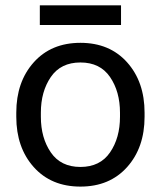

<svg xmlns="http://www.w3.org/2000/svg" viewBox="-20 -690 607 725"><path d="M41.5 -249Q41.5 -132.8 107.4 -59.1Q173.3 14.6 283.7 14.6Q394 14.6 460 -59.1Q525.9 -132.8 525.9 -249V-264.6Q525.9 -380.9 460 -454.6Q394 -528.3 283.7 -528.3Q173.3 -528.3 107.4 -454.6Q41.5 -380.9 41.5 -264.6ZM134.3 -264.6Q134.3 -344.2 171.9 -399.2Q209.5 -454.1 283.7 -454.1Q357.9 -454.1 395.5 -399.2Q433.1 -344.2 433.1 -264.6V-249Q433.1 -169.4 395.5 -114.5Q357.9 -59.6 283.7 -59.6Q209.5 -59.6 171.9 -114.5Q134.3 -169.4 134.3 -249ZM437 -669.9H130.4V-595.7H437Z"/></svg>

Font: Roboto Flex
Style: Regular
Weight: 400
Designer: Berlow after Robertson
Foundry: Google
Version: Version 3.200;gftools[0.9.32]